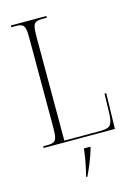

<svg xmlns="http://www.w3.org/2000/svg" viewBox="-137 -787 772 1081"><g transform="rotate(-15 249.0 -246.5)"><path d="M38 0V-10H62Q87 -10 99 -16Q111 -22 115.5 -40.5Q120 -59 120 -95V-619Q120 -656 115.5 -674Q111 -692 99 -698Q87 -704 62 -704H38V-714H245V-704H219Q194 -704 182 -698Q170 -692 165.5 -674Q161 -656 161 -619V-10H372Q417 -10 430 -27Q443 -44 445 -91L448 -207H458L453 0ZM228 213Q237 178 244.5 138.5Q252 99 256 61H293V70Q280 112 264 151.5Q248 191 233 221H228Z"/></g></svg>

Font: Noto Serif Display Condensed ExtraLight
Style: Regular
Weight: 200
Width: 3
Designer: Monotype Design Team
Foundry: Monotype Imaging Inc.
Version: Version 2.009